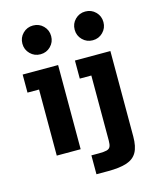

<svg xmlns="http://www.w3.org/2000/svg" viewBox="-132 -842 895 1093"><g transform="rotate(-15 316.0 -295.0)"><path d="M298.5 161V49.7H342.5Q373.6 49.7 389.2 45.6Q404.8 41.5 410.3 29.5Q415.8 17.6 415.8 -5.6V-389.5H347.7V-496H556.6V7.4Q556.6 66.8 537.8 100.2Q519 133.6 477.5 147.3Q435.9 161 366.8 161ZM107.7 0V-389.5H39.6V-496H248.5V0ZM168.2 -581Q132.8 -581 108.2 -605.7Q83.5 -630.3 83.5 -665.8Q83.5 -701.4 108.2 -726Q132.8 -750.5 168.2 -750.5Q203.9 -750.5 228.4 -726Q253 -701.4 253 -665.8Q253 -630.3 228.4 -605.7Q203.9 -581 168.2 -581ZM476.3 -581Q440.9 -581 416.3 -605.7Q391.6 -630.3 391.6 -665.8Q391.6 -701.4 416.3 -726Q440.9 -750.5 476.3 -750.5Q512 -750.5 536.5 -726Q561.1 -701.4 561.1 -665.8Q561.1 -630.3 536.5 -605.7Q512 -581 476.3 -581Z"/></g></svg>

Font: Atkinson Hyperlegible Mono ExtraLight
Style: Regular
Weight: 200
Monospace: yes
Designer: Elliott Scott, Megan Eiswerth, Linus Boman, Theodore Petrosky, Letters from Sweden
Foundry: Applied Design Works, Letters from Sweden
Version: Version 2.001